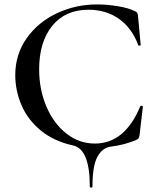

<svg xmlns="http://www.w3.org/2000/svg" viewBox="-20 -656 709 868"><path d="M312 2Q224 -17 164.5 -66Q105 -115 77 -181Q49 -247 49 -316Q49 -410 100.5 -483Q152 -556 237 -596Q322 -636 419 -636Q464 -636 512.5 -628Q561 -620 589 -606Q598 -602 600.5 -598Q603 -594 604 -583L616 -453Q616 -450 611 -449.5Q606 -449 605 -452Q576 -530 517.5 -571Q459 -612 380 -612Q275 -612 216 -539Q157 -466 157 -343Q157 -251 190 -174Q223 -97 280.5 -52Q338 -7 409 -7Q544 -7 614 -175Q616 -178 619 -178Q621 -178 623.5 -176.5Q626 -175 626 -174L611 -46Q609 -34 606.5 -30.5Q604 -27 595 -23Q544 -1 480 7Q441 13 419.5 54.5Q398 96 398 187Q398 192 392 192Q386 192 386 187Q386 20 312 2Z"/></svg>

Font: Cormorant SC SemiBold
Style: Regular
Weight: 600
Designer: Christian Thalmann (Catharsis Fonts)
Foundry: Catharsis Fonts
Version: Version 4.000